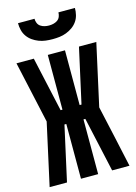

<svg xmlns="http://www.w3.org/2000/svg" viewBox="-140 -1028 779 1101"><g transform="rotate(-15 250.0 -477.5)"><path d="M487 0H384L312 -325H301V0H199V-325H188L116 0H13L94 -368L13 -735H116L188 -410H199V-735H301V-410H312L384 -735H487L406 -368L448 -179ZM250 -815Q229 -815 208.5 -817.5Q188 -820 168.5 -827.5Q149 -835 132 -847Q115 -859 103 -876Q91 -893 86 -913.5Q81 -934 81 -955H179Q179 -942 184 -929.5Q189 -917 200 -909.5Q211 -902 224 -899Q237 -896 250 -896Q263 -896 276 -899Q289 -902 300 -909.5Q311 -917 316 -929.5Q321 -942 321 -955H419Q419 -934 414 -913.5Q409 -893 397 -876Q385 -859 368 -847Q351 -835 331.5 -827.5Q312 -820 291.5 -817.5Q271 -815 250 -815Z"/></g></svg>

Font: Iosevka SS18 Heavy
Style: Regular
Weight: 900
Monospace: yes
Designer: Belleve Invis
Foundry: Belleve Invis
Version: Version 25.1.1; ttfautohint (v1.8.4)